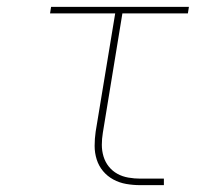

<svg xmlns="http://www.w3.org/2000/svg" viewBox="-20 -540 640 560"><path d="M389 0Q368 0 348 -3.5Q328 -7 310.5 -16.5Q293 -26 280.5 -41Q268 -56 262 -75Q256 -94 256 -114.5Q256 -135 259 -156L316 -501H126L129 -520H531L528 -501H337L280 -153Q277 -135 277 -117.5Q277 -100 282 -83.5Q287 -67 297.5 -54Q308 -41 322.5 -33Q337 -25 354.5 -22Q372 -19 389 -19H458V0Z"/></svg>

Font: Iosevka SS04 Thin Extended
Style: Italic
Weight: 100
Width: 7
Italic angle: -9°
Monospace: yes
Designer: Belleve Invis
Foundry: Belleve Invis
Version: Version 19.0.0; ttfautohint (v1.8.4)